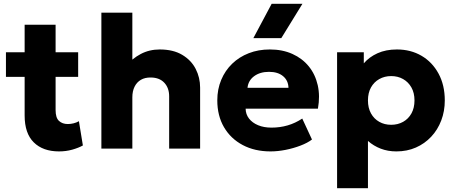

<svg xmlns="http://www.w3.org/2000/svg" viewBox="-20 -787 2404 1017"><path d="M292.5 15Q207.5 15 159 -32.8Q110.5 -80.5 110.5 -175.5V-656H274.5V-510H394V-380H274.5V-204Q274.5 -163 292.5 -146.5Q310.5 -130 339 -130Q354.5 -130 369.8 -133.8Q385 -137.5 398 -145L419 -16.5Q395.5 -3.5 362.5 5.8Q329.5 15 292.5 15ZM11.5 -380V-510H125.5V-380Z M517 0V-720H681V-396L647 -436.5Q680 -477 725.5 -501Q771 -525 826 -525Q897.5 -525 945.2 -496.5Q993 -468 1016.5 -422Q1040 -376 1040 -323V0H876V-277Q876 -321 850.5 -348.5Q825 -376 779 -376.5Q748 -377 726.2 -364.2Q704.5 -351.5 692.8 -327.8Q681 -304 681 -271.5V0Z M1413 15Q1329 15 1265.5 -18.8Q1202 -52.5 1166.5 -113.2Q1131 -174 1131 -255.5Q1131 -314.5 1151.8 -364Q1172.5 -413.5 1209.8 -449.5Q1247 -485.5 1297.8 -505.2Q1348.5 -525 1409.5 -525Q1476.5 -525 1529 -501.2Q1581.5 -477.5 1615.8 -435.2Q1650 -393 1663 -335.8Q1676 -278.5 1664 -211.5H1281Q1281.5 -181.5 1299 -159Q1316.5 -136.5 1347 -123.8Q1377.5 -111 1418 -111Q1463 -111 1503.5 -122.8Q1544 -134.5 1581 -159L1632.5 -48Q1609 -30 1571.8 -15.8Q1534.5 -1.5 1492.8 6.8Q1451 15 1413 15ZM1291 -322H1508Q1507 -360.5 1479.5 -383.5Q1452 -406.5 1405 -406.5Q1357.5 -406.5 1326.2 -383.5Q1295 -360.5 1291 -322ZM1322 -585 1419 -767H1582L1470 -585Z M1765.5 210V-510H1907V-451.5Q1935.5 -485 1979.8 -505Q2024 -525 2082.5 -525Q2155.5 -525 2212.8 -491.5Q2270 -458 2303 -397Q2336 -336 2336 -255Q2336 -198 2317.2 -148.8Q2298.5 -99.5 2264 -62.8Q2229.5 -26 2182.8 -5.5Q2136 15 2079.5 15Q2034.5 15 1996.8 0.5Q1959 -14 1929 -40.5V210ZM2052 -126Q2087.5 -126 2115.5 -141.8Q2143.5 -157.5 2159.5 -186.5Q2175.5 -215.5 2175.5 -255Q2175.5 -295 2159.2 -323.8Q2143 -352.5 2115.2 -368.2Q2087.5 -384 2052 -384Q2017 -384 1989 -368.2Q1961 -352.5 1945 -323.8Q1929 -295 1929 -255Q1929 -215.5 1945 -186.5Q1961 -157.5 1988.8 -141.8Q2016.5 -126 2052 -126Z"/></svg>

Font: Geologica Roman
Style: Bold
Weight: 700
Designer: Sindre Bremnes, Frode Helland
Foundry: Monokrom Skriftforlag AS
Version: Version 1.010;gftools[0.9.28]